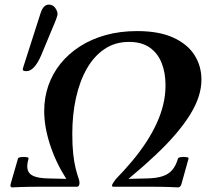

<svg xmlns="http://www.w3.org/2000/svg" viewBox="-20 -811 895 834"><path d="M33 3Q23 3 26 -11L58 -122Q59 -127 71 -128.5Q83 -130 94.5 -128.5Q106 -127 104 -122Q95 -91 100.5 -72.5Q106 -54 127.5 -45.5Q149 -37 187 -36L268 -34Q222 -106 197 -183.5Q172 -261 172 -329Q172 -387 190 -439Q208 -491 242.5 -534Q277 -577 326.5 -609Q376 -641 438.5 -658.5Q501 -676 576 -676Q671 -676 733 -647.5Q795 -619 825 -571.5Q855 -524 855 -465Q855 -429 843 -391.5Q831 -354 806 -313.5Q781 -273 743.5 -229Q706 -185 654.5 -136.5Q603 -88 538 -34L621 -36Q660 -37 686 -45.5Q712 -54 728 -72.5Q744 -91 753 -122Q754 -127 766 -128.5Q778 -130 789.5 -128.5Q801 -127 799 -122L768 -11Q766 -4 762 -0.5Q758 3 753 3Q716 1 681 0.5Q646 0 623 0Q588 0 547.5 0Q507 0 472 0Q465 0 467 -8Q469 -13 474.5 -21Q480 -29 484 -34Q522 -73 555 -112.5Q588 -152 614.5 -192.5Q641 -233 660 -274Q679 -315 689 -356.5Q699 -398 699 -441Q699 -494 682.5 -536.5Q666 -579 631 -604Q596 -629 540 -629Q480 -629 434 -598Q388 -567 357 -512.5Q326 -458 310 -385.5Q294 -313 294 -230Q294 -179 298 -142.5Q302 -106 308.5 -80Q315 -54 322 -34Q324 -29 325 -21Q326 -13 324 -8Q323 -4 320.5 -2Q318 0 315 0Q280 0 239.5 0Q199 0 164 0Q142 0 106.5 0.5Q71 1 33 3ZM95 -502Q85 -502 82 -504Q79 -506 79 -510Q79 -512 79.5 -514.5Q80 -517 81 -519L156 -753Q168 -791 192 -791Q210 -791 220 -776.5Q230 -762 230 -750Q230 -745 224.5 -729.5Q219 -714 206 -684L159 -571Q129 -502 95 -502Z"/></svg>

Font: Junicode VF
Style: Italic
Weight: 400
Italic angle: -11°
Designer: Peter S. Baker
Version: Version 2.209